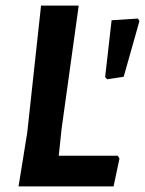

<svg xmlns="http://www.w3.org/2000/svg" viewBox="-20 -663 516 683"><path d="M399 -109 405 -99 384 0H46L77 -192L126 -643H260L199 -204L189 -109ZM471 -597 476 -588 420 -390 361 -381 354 -389 377 -591Z"/></svg>

Font: Alegreya Sans SC
Style: Bold Italic
Weight: 700
Italic angle: -7°
Designer: Juan Pablo del Peral
Foundry: Huerta Tipografica
Version: Version 2.007